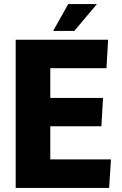

<svg xmlns="http://www.w3.org/2000/svg" viewBox="-20 -923 599 943"><path d="M57 -728H511L503 -588H227V-442H486L478 -303H227V-140H525L516 0H57ZM241 -771 315 -903H456L345 -771Z"/></svg>

Font: Murecho Thin
Style: Bold
Weight: 700
Version: Version 1.010